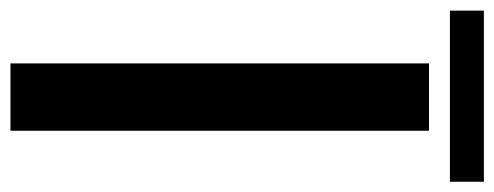

<svg xmlns="http://www.w3.org/2000/svg" viewBox="-357 -636 945 367"><g transform="rotate(90 115.5 -452.5)"><path d="M53.2 0V-800H181.9V0ZM-47.7 -904.9H279.4V-840H-47.7Z"/></g></svg>

Font: Big Shoulders Stencil Text SC Thin
Style: Regular
Weight: 100
Designer: Patric King
Foundry: XO Type Co
Version: Version 2.001